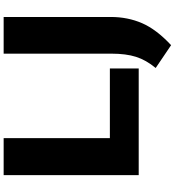

<svg xmlns="http://www.w3.org/2000/svg" viewBox="27 -807 958 1052"><g transform="rotate(-90 506.0 -281.0)"><path d="M72.5 0V-740H275V-158H657V0ZM784.5 177.5 659.5 93Q703 40.5 720.5 -14.5Q738 -69.5 738 -149.5V-740H939V-153Q939 -60 904.8 18.8Q870.5 97.5 784.5 177.5Z"/></g></svg>

Font: Encode Sans Expanded ExtraBold
Style: Regular
Weight: 800
Width: 7
Designer: Multiple Designers
Foundry: Impallari Type
Version: Version 3.000; ttfautohint (v1.8.3) -l 8 -r 50 -G 200 -x 14 